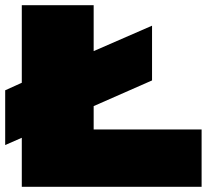

<svg xmlns="http://www.w3.org/2000/svg" viewBox="-20 -720 825 740"><path d="M0 -161V-372L64 -401V-700H341V-523L566 -621V-410L341 -311V-221H757V0H64V-189Z"/></svg>

Font: Georama Expanded Black
Style: Regular
Weight: 900
Width: 7
Designer: Jean-Baptiste Levee
Foundry: Production Type
Version: Version 1.000